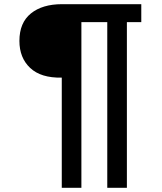

<svg xmlns="http://www.w3.org/2000/svg" viewBox="-20 -749 774 920"><path d="M276 151V-377Q176 -375 124.5 -423.5Q73 -472 73 -553Q73 -640 128 -684.5Q183 -729 277 -729H657V-643H588V151H494V-643H370V151Z"/></svg>

Font: Mona Sans Condensed Medium
Style: Italic
Weight: 500
Width: 3
Italic angle: -11.7°
Designer: Deni Anggara
Foundry: GitHub
Version: Version 1.001; ttfautohint (v1.8.4.7-5d5b);gftools[0.9.31]